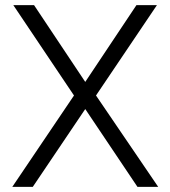

<svg xmlns="http://www.w3.org/2000/svg" viewBox="-20 -730 666 750"><path d="M28 0 269 -357 32 -710H113L313 -410L513 -710H593L355 -357L598 0H517L313 -304L108 0Z"/></svg>

Font: Geist Light
Style: Regular
Weight: 400
Designer: Basement.studio, Andrés Briganti, Mateo Zaragoza
Foundry: Basement.studio, Vercel, Andrés Briganti, Guido Ferreyra, Mateo Zaragoza
Version: Version 1.401